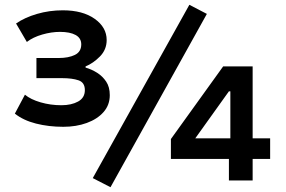

<svg xmlns="http://www.w3.org/2000/svg" viewBox="-20 -753 1192 801"><path d="M244 -224Q183 -224 130 -237.5Q77 -251 42 -279L84 -358Q108 -338 149.5 -326Q191 -314 236 -314Q278 -314 306 -329.5Q334 -345 334 -377Q334 -409 307.5 -418Q281 -427 239 -427H132V-511H225Q266 -511 292.5 -524Q319 -537 319 -568Q319 -594 295.5 -607Q272 -620 230 -620Q195 -620 156.5 -609Q118 -598 92 -578L47 -655Q83 -680 134.5 -695Q186 -710 242 -710Q325 -710 375 -674.5Q425 -639 425 -586Q425 -546 397 -517.5Q369 -489 337 -476V-471Q362 -464 385 -449.5Q408 -435 423 -412.5Q438 -390 438 -356Q438 -315 412 -285.5Q386 -256 342 -240Q298 -224 244 -224ZM441 28 367 -10 770 -733 843 -695ZM935 0V-90H693V-173L911 -476H1034V-176H1107V-90H1034V0ZM941 -176V-372H935L779 -154L770 -176Z"/></svg>

Font: Nunito Sans 6pt
Style: Bold
Weight: 700
Version: Version 3.101;gftools[0.9.27]